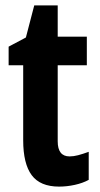

<svg xmlns="http://www.w3.org/2000/svg" viewBox="-20 -682 370 712"><path d="M238 -102Q253 -102 270 -106.5Q287 -111 309 -119V-15Q287 -3 257.5 3.5Q228 10 199 10Q129 10 97.5 -32.5Q66 -75 66 -162V-440H12V-509L76 -543L107 -662H194V-546H302V-440H194V-158Q194 -102 238 -102Z"/></svg>

Font: Noto Sans Sinhala ExtraCondensed
Style: Bold
Weight: 700
Width: 2
Designer: Jelle Bosma - Monotype Design Team
Foundry: Monotype Imaging Inc.
Version: Version 2.006; ttfautohint (v1.8.4.7-5d5b)